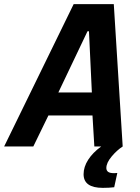

<svg xmlns="http://www.w3.org/2000/svg" viewBox="-58 -708 676 928"><path d="M494 129 509 128 494 197Q470 200 439 200Q346 200 346 134Q346 99 368 64.5Q390 30 431 0H398L389 -150H176L103 0H-38L298 -688H492L535 0Q507 18 481.5 48.5Q456 79 456 104Q456 116 464.5 122.5Q473 129 494 129ZM224 -261H386L372 -557H365Z"/></svg>

Font: Saira Semi Condensed SemiBold
Style: Italic
Weight: 600
Width: 4
Italic angle: -12°
Designer: Hector Gatti with collaboration of the Omnibus-Type team
Foundry: Omnibus-Type
Version: Version 1.001; ttfautohint (v1.8)